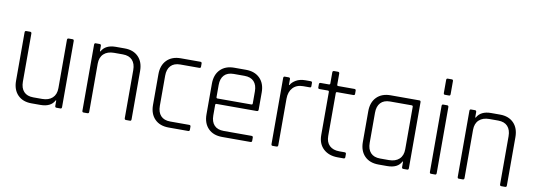

<svg xmlns="http://www.w3.org/2000/svg" viewBox="-55 -1047 3890 1393"><g transform="rotate(10 1889.5 -350.5)"><path d="M274 0H208Q144 0 107 -38Q70 -76 70 -142V-498Q70 -510 80 -510H109Q120 -510 120 -498V-144Q120 -97 144 -71Q168 -45 214 -45H279Q327 -45 354.5 -70.5Q382 -96 382 -143V-498Q382 -510 393 -510H422Q432 -510 432 -498V-12Q432 0 422 0H393Q382 0 382 -12V-52H378Q352 0 274 0Z M621 0H592Q582 0 582 -12V-498Q582 -510 592 -510H621Q632 -510 632 -498V-458H636Q664 -510 740 -510H806Q870 -510 907 -472Q944 -434 944 -368V-12Q944 0 934 0H905Q894 0 894 -12V-366Q894 -413 870 -439Q846 -465 800 -465H735Q687 -465 659.5 -439.5Q632 -414 632 -367V-12Q632 0 621 0Z M1374 -34V-11Q1374 0 1363 0H1219Q1154 0 1116.5 -38Q1079 -76 1079 -142V-368Q1079 -434 1116.5 -472Q1154 -510 1219 -510H1363Q1374 -510 1374 -499V-475Q1374 -465 1363 -465H1223Q1177 -465 1153 -439Q1129 -413 1129 -366V-144Q1129 -97 1153 -71Q1177 -45 1223 -45H1363Q1374 -45 1374 -34Z M1822 0H1613Q1548 0 1510.5 -38Q1473 -76 1473 -142V-368Q1473 -434 1510.5 -472Q1548 -510 1613 -510H1699Q1764 -510 1802 -472Q1840 -434 1840 -368V-241Q1840 -229 1828 -229H1532Q1523 -229 1523 -220V-143Q1523 -96 1547 -70.5Q1571 -45 1617 -45H1822Q1833 -45 1833 -34V-11Q1833 0 1822 0ZM1532 -269H1781Q1790 -269 1790 -278V-367Q1790 -414 1766 -439.5Q1742 -465 1696 -465H1617Q1571 -465 1547 -439.5Q1523 -414 1523 -367V-278Q1523 -269 1532 -269Z M2014 0H1985Q1975 0 1975 -12V-498Q1975 -510 1985 -510H2014Q2025 -510 2025 -498V-456H2029Q2040 -477 2068 -493.5Q2096 -510 2137 -510H2176Q2187 -510 2187 -499V-475Q2187 -464 2176 -465H2129Q2080 -465 2052.5 -435Q2025 -405 2025 -354V-12Q2025 0 2014 0Z M2310 -465H2249Q2238 -465 2238 -475V-499Q2238 -510 2249 -510H2310Q2319 -510 2319 -519V-600Q2319 -612 2330 -612H2359Q2370 -612 2370 -600V-519Q2370 -510 2379 -510H2498Q2509 -510 2509 -499V-475Q2509 -465 2498 -465H2379Q2370 -465 2370 -456V-141Q2370 -95 2396 -70Q2422 -45 2469 -45H2508Q2519 -45 2519 -34V-11Q2519 0 2508 0H2465Q2399 0 2359 -37Q2319 -74 2319 -139V-456Q2319 -465 2310 -465Z M2829 0H2765Q2700 0 2662.5 -38Q2625 -76 2625 -142V-368Q2625 -434 2662.5 -472Q2700 -510 2765 -510H2977Q2987 -510 2987 -498V-12Q2987 0 2977 0H2948Q2937 0 2937 -12V-52H2933Q2907 0 2829 0ZM2937 -143V-456Q2937 -465 2927 -465H2769Q2723 -465 2699 -439Q2675 -413 2675 -366V-144Q2675 -97 2699 -71Q2723 -45 2769 -45H2834Q2882 -45 2909.5 -70.5Q2937 -96 2937 -143Z M3142 -594V-690Q3142 -701 3152 -701H3182Q3192 -701 3192 -690V-594Q3192 -582 3182 -582H3152Q3142 -582 3142 -594ZM3142 -12V-498Q3142 -510 3152 -510H3181Q3192 -510 3192 -498V-12Q3192 0 3182 0H3152Q3142 0 3142 -12Z M3386 0H3357Q3347 0 3347 -12V-498Q3347 -510 3357 -510H3386Q3397 -510 3397 -498V-458H3401Q3429 -510 3505 -510H3571Q3635 -510 3672 -472Q3709 -434 3709 -368V-12Q3709 0 3699 0H3670Q3659 0 3659 -12V-366Q3659 -413 3635 -439Q3611 -465 3565 -465H3500Q3452 -465 3424.5 -439.5Q3397 -414 3397 -367V-12Q3397 0 3386 0Z"/></g></svg>

Font: Rajdhani
Style: Regular
Weight: 400
Designer: Satya Rajpurohit, Jyotish Sonowal
Foundry: Indian Type Foundry
Version: Version 1.201;PS 1.0;hotconv 1.0.78;makeotf.lib2.5.61930; tt